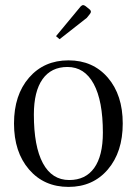

<svg xmlns="http://www.w3.org/2000/svg" viewBox="-20 -716 537 754"><path d="M316 -692 332 -679Q337 -675 337 -669Q337 -667 333 -661L321 -646L214 -562L200 -574L297 -691Q302 -696 307 -696Q310 -696 316 -692ZM384 -195Q384 -320 348 -386.5Q312 -453 245 -453Q181 -453 147 -405Q113 -357 113 -266Q113 -141 148.5 -75Q184 -9 252 -9Q316 -9 350 -56.5Q384 -104 384 -195ZM94 -50.5Q35 -119 35 -231Q35 -343 94 -411Q153 -479 249 -479Q345 -479 403.5 -411Q462 -343 462 -231Q462 -119 403.5 -50.5Q345 18 249 18Q153 18 94 -50.5Z"/></svg>

Font: Foglihten068fMac
Style: Regular
Weight: 500
Designer: gluk (gluksza@wp.pl)
Foundry: gluk (gluksza@wp.pl)
Version: Version 0.68